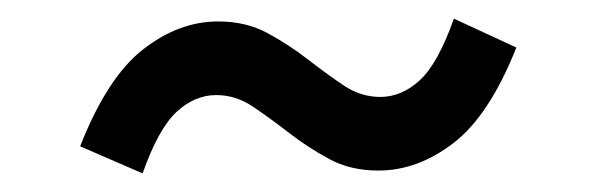

<svg xmlns="http://www.w3.org/2000/svg" viewBox="-20 -433 640 206"><path d="M386 -250Q356 -250 333 -262.5Q310 -275 290 -290.5Q270 -306 251.5 -318.5Q233 -331 212 -331Q189 -331 169.5 -313Q150 -295 133 -247L66 -276Q95 -350 133.5 -380Q172 -410 214 -410Q244 -410 267 -397.5Q290 -385 310 -369.5Q330 -354 348.5 -341.5Q367 -329 388 -329Q411 -329 430.5 -347Q450 -365 467 -413L534 -382Q505 -309 466.5 -279.5Q428 -250 386 -250Z"/></svg>

Font: Source Code Pro Semibold
Style: Italic
Weight: 600
Italic angle: -11°
Monospace: yes
Designer: Paul D. Hunt, Teo Tuominen
Foundry: Adobe Systems Incorporated
Version: Version 1.050;PS 1.000;hotconv 16.6.51;makeotf.lib2.5.65220